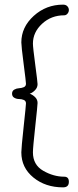

<svg xmlns="http://www.w3.org/2000/svg" viewBox="-20 -788 337 828"><path d="M92 -427Q92 -435 82 -512Q72 -589 72 -605Q72 -671 125.5 -719.5Q179 -768 252 -768Q264 -768 270.5 -761Q277 -754 277 -745Q277 -736 271 -729Q265 -722 257 -722Q201 -722 161.5 -685.5Q122 -649 122 -600Q122 -584 132 -509Q142 -434 142 -425Q142 -410 130.5 -398.5Q119 -387 108 -384Q120 -380 131 -369.5Q142 -359 142 -344Q142 -334 132 -242.5Q122 -151 122 -131Q122 -77 166.5 -51.5Q211 -26 257 -26Q277 -26 277 -4Q277 20 252 20Q176 20 124 -22.5Q72 -65 72 -131Q72 -149 82 -241.5Q92 -334 92 -342Q92 -353 82.5 -357Q73 -361 62 -361Q51 -361 41.5 -366.5Q32 -372 32 -384Q32 -396 41.5 -401.5Q51 -407 62 -407.5Q73 -408 82.5 -412Q92 -416 92 -427Z"/></svg>

Font: Dosis
Style: Light
Weight: 300
Designer: Edgar Tolentino, Pablo Impallari, Igino Marini
Foundry: Edgar Tolentino, Pablo Impallari, Igino Marini
Version: Version 1.007